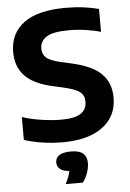

<svg xmlns="http://www.w3.org/2000/svg" viewBox="-64 -796 740 1090"><g transform="rotate(-5 306.0 -251.5)"><path d="M270.5 9.5Q211 9.5 154.8 1Q98.5 -7.5 50.5 -23V-153.5Q100.5 -137 160.8 -128Q221 -119 271 -119Q351.5 -119 384.8 -142.5Q418 -166 418 -208.5Q418 -245 393.2 -264.5Q368.5 -284 302.5 -299L245 -312Q135.5 -335.5 84.5 -387.8Q33.5 -440 33.5 -525Q33.5 -631 113 -690.2Q192.5 -749.5 353 -749.5Q407 -749.5 455 -743.2Q503 -737 540.5 -726.5V-596Q502.5 -607.5 455 -614.2Q407.5 -621 359.5 -621Q267.5 -621 231 -596.8Q194.5 -572.5 194.5 -532Q194.5 -498 216 -478.8Q237.5 -459.5 296 -446L353 -433Q473.5 -407 526.2 -354.8Q579 -302.5 579 -218Q579 -111.5 497.2 -51Q415.5 9.5 270.5 9.5ZM265.5 247.5Q287 205.5 292.5 175Q255 172 238.8 157.5Q222.5 143 222.5 120.5Q222.5 95 243.8 80.2Q265 65.5 311.5 65.5Q358.5 65.5 380 84.5Q401.5 103.5 401.5 138.5Q401.5 165 391 195Q380.5 225 363 247.5Z"/></g></svg>

Font: Encode Sans Semi Expanded
Style: Bold
Weight: 700
Width: 6
Designer: Multiple Designers
Foundry: Impallari Type
Version: Version 3.000; ttfautohint (v1.8.3) -l 8 -r 50 -G 200 -x 14 